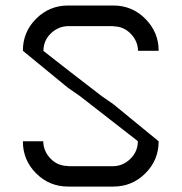

<svg xmlns="http://www.w3.org/2000/svg" viewBox="-20 -687 669 707"><path d="M139.2 -166.7Q140 -130 166.2 -102.9Q192.5 -75.8 230.8 -75.8V-75H397.5Q433.3 -75.8 460.4 -102.5Q487.5 -129.2 487.5 -166.7H488.3Q414.2 -225 274.2 -333.3L230.8 -363.3L64.2 -500Q64.2 -569.2 112.9 -617.9Q161.7 -666.7 230.8 -666.7H397.5Q466.7 -666.7 515.4 -617.5Q564.2 -568.3 564.2 -500H488.3Q487.5 -535.8 461.2 -562.9Q435 -590 397.5 -590V-590.8H230.8Q194.2 -590 167.1 -563.8Q140 -537.5 140 -500H139.2Q217.5 -438.3 354.2 -333.3L397.5 -303.3L564.2 -166.7Q564.2 -97.5 515.4 -48.8Q466.7 0 397.5 0H230.8Q161.7 0 112.9 -48.8Q64.2 -97.5 64.2 -166.7Z"/></svg>

Font: 0xA000-Squarish
Style: Squareish
Weight: 400
Version: Version 0.1